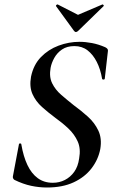

<svg xmlns="http://www.w3.org/2000/svg" viewBox="-20 -822 507 854"><path d="M189 12Q154 12 118.5 4.5Q83 -3 44 -22Q40 -25 38 -29.5Q36 -34 38 -41L64 -179Q64 -184 69.5 -184Q75 -184 75 -179Q84 -126 102 -88Q120 -50 148 -29.5Q176 -9 215 -9Q244 -9 268.5 -21.5Q293 -34 310 -57.5Q327 -81 332 -117Q340 -161 325.5 -193Q311 -225 284 -250.5Q257 -276 226 -298Q195 -321 167 -346Q139 -371 124.5 -403.5Q110 -436 118 -481Q129 -534 162 -568Q195 -602 240.5 -619Q286 -636 334 -636Q360 -636 389 -630.5Q418 -625 448 -612Q462 -605 460 -595L446 -472Q445 -468 440 -468Q435 -468 434 -472Q427 -514 410.5 -546.5Q394 -579 369.5 -598Q345 -617 311 -617Q278 -617 256 -602Q234 -587 221.5 -564.5Q209 -542 205 -520Q198 -480 212 -451.5Q226 -423 252.5 -400Q279 -377 308 -354Q341 -330 371 -303Q401 -276 417.5 -241Q434 -206 426 -159Q417 -112 387 -73Q357 -34 307.5 -11Q258 12 189 12ZM309 -685 229 -795Q228 -797 231 -800Q234 -803 237 -802L327 -756L435 -802Q437 -803 440 -800Q443 -797 441 -795L328 -685Q317 -674 309 -685Z"/></svg>

Font: Cormorant Light SemiBold
Style: Italic
Weight: 600
Italic angle: -10°
Version: Version 4.000